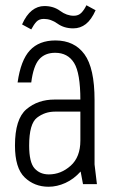

<svg xmlns="http://www.w3.org/2000/svg" viewBox="-20 -701 446 731"><path d="M188 -322Q124 -322 80.5 -285Q37 -248 37 -147Q37 -61 74 -25.5Q111 10 165 10Q197 10 229 -4.5Q261 -19 287 -48L296 0H349L340 -75V-322ZM47 -387H99Q107 -450 129 -475Q151 -500 190 -500Q238 -500 262 -461.5Q286 -423 286 -320H340Q340 -442 301.5 -494.5Q263 -547 191 -547Q129 -547 94 -509.5Q59 -472 47 -387ZM91 -147Q91 -230 121 -253Q151 -276 189 -276H286V-166Q286 -103 249 -70Q212 -37 166 -37Q132 -37 111.5 -60Q91 -83 91 -147ZM99 -589Q109 -608 119 -618.5Q129 -629 147 -629Q174 -629 199 -611Q224 -593 259 -593Q286 -593 307 -609.5Q328 -626 344 -662L309 -681Q301 -664 290 -652.5Q279 -641 261 -641Q234 -641 209 -659.5Q184 -678 149 -678Q123 -678 101.5 -661Q80 -644 64 -608Z"/></svg>

Font: Secuela Light
Style: Regular
Weight: 300
Designer: Fernando Haro
Foundry: deFharo
Version: Version 1.708